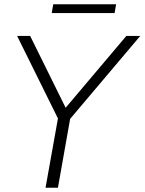

<svg xmlns="http://www.w3.org/2000/svg" viewBox="-20 -878 676 898"><path d="M636 -710 308 -322 251 0H193L251 -324L60 -710H121L287 -374L571 -710ZM229 -858H523L516 -817H222Z"/></svg>

Font: Livvic Light
Style: Italic
Weight: 300
Italic angle: -10°
Designer: Jacques Le Bailly, Baron von Fonthausen
Version: Version 1.001; ttfautohint (v1.8.2)